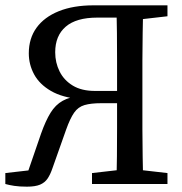

<svg xmlns="http://www.w3.org/2000/svg" viewBox="-20 -690 682 720"><path d="M0 0V-41L105 -53L80 -32L134 -189Q151 -237 169.5 -267Q188 -297 215 -312Q242 -327 282 -331V-318Q214 -324 171 -349Q128 -374 108 -411Q88 -448 88 -490Q88 -546 117 -586Q146 -626 200.5 -648Q255 -670 331 -670H466V-624H345Q266 -624 226.5 -590Q187 -556 187 -494Q187 -455 203.5 -422Q220 -389 253 -369Q286 -349 336 -349H466V-303H360Q321 -303 297 -296Q273 -289 258 -267.5Q243 -246 228 -204L177 -60Q169 -36 158.5 -20.5Q148 -5 130 2.5Q112 10 81 10Q53 10 33.5 7Q14 4 0 0ZM416 0Q418 -52 418.5 -104Q419 -156 419 -210Q419 -264 419 -320V-341Q419 -404 419 -459.5Q419 -515 418.5 -566.5Q418 -618 416 -670H517Q516 -619 515 -567Q514 -515 514 -463Q514 -411 514 -359V-310Q514 -258 514 -205.5Q514 -153 515 -102Q516 -51 517 0ZM325 0V-41L456 -56H477L608 -41V0ZM466 -614V-670H608V-629L477 -614Z"/></svg>

Font: Source Serif 4 Variable
Style: Regular
Weight: 400
Designer: Frank Grießhammer
Foundry: Adobe
Version: Version 4.005;hotconv 1.1.0;makeotfexe 2.6.0